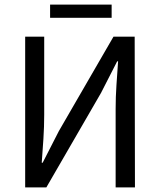

<svg xmlns="http://www.w3.org/2000/svg" viewBox="-20 -816 696 836"><path d="M89.6 0V-656.3H172.5V-316.6Q172.5 -265.1 169 -211.1Q165.6 -157.2 161.7 -107.3H165.7L236.2 -245.1L474.1 -656.3H566.4L567.6 0H483.5V-342Q483.5 -393.3 487.1 -446.6Q490.8 -499.9 494.2 -549H490.2L419.7 -411.2L181.8 0ZM198.1 -738.6V-796.1H466.1V-738.6Z"/></svg>

Font: Source Sans Variable
Style: Regular
Weight: 200
Designer: Paul D. Hunt
Foundry: Adobe Systems Incorporated
Version: Version 3.006;hotconv 1.0.111;makeotfexe 2.5.65597